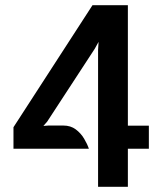

<svg xmlns="http://www.w3.org/2000/svg" viewBox="-20 -721 635 741"><path d="M358.5 0V-529L360.5 -559.5L345.5 -532.5L162 -251.5L147.5 -235L167 -236.5H224.5Q252.5 -236.5 272.2 -221.8Q292 -207 304.5 -186Q317 -165 323 -147H32V-230L337 -701H473.5V-236H554.5V-147H473.5V0Z"/></svg>

Font: Expletus Sans SemiBold
Style: Regular
Weight: 600
Version: Version 7.500